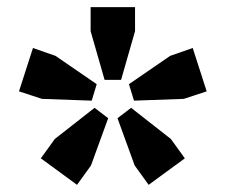

<svg xmlns="http://www.w3.org/2000/svg" viewBox="-20 -768 630 536"><path d="M94 -326 133 -380 244 -467 282 -438 234 -306 195 -252ZM97 -492 33 -513 72 -634 135 -612 250 -533 236 -487ZM233 -681V-748H357V-681L318 -545H272ZM356 -306 308 -438 346 -467 457 -380 496 -326 395 -252ZM340 -533 455 -612 518 -634 557 -513 493 -492 354 -487Z"/></svg>

Font: IBM Plex Serif
Style: Bold
Weight: 700
Designer: Mike Abbink, Paul van der Laan, Pieter van Rosmalen
Foundry: Bold Monday
Version: Version 2.008